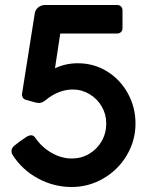

<svg xmlns="http://www.w3.org/2000/svg" viewBox="-20 -735 607 768"><path d="M522 -241Q522 -173 487.5 -114.5Q453 -56 394 -21.5Q335 13 267 13Q195 13 131.5 -21.5Q68 -56 30 -116Q26 -121 26 -130Q26 -143 37 -152Q60 -171 88 -189Q98 -194 104 -194Q114 -194 121 -184Q147 -146 186.5 -123.5Q226 -101 267 -101Q305 -101 336.5 -119.5Q368 -138 386.5 -170Q405 -202 405 -241Q405 -278 387 -309Q369 -340 338 -358.5Q307 -377 271 -377Q243 -377 215 -366Q187 -355 162 -334Q148 -323 136 -323Q132 -323 122 -325L83 -336Q75 -338 71 -345Q67 -352 68 -359L119 -681Q121 -696 133 -705.5Q145 -715 160 -715H449Q458 -715 464 -709Q470 -703 470 -694V-622Q470 -613 464 -607Q458 -601 449 -601H221L200 -462Q243 -482 291 -482Q356 -482 409 -449Q462 -416 492 -360.5Q522 -305 522 -241Z"/></svg>

Font: Miriam Libre
Style: Bold
Weight: 700
Designer: Michal Sahar
Foundry: Hagilda
Version: Version 1.001